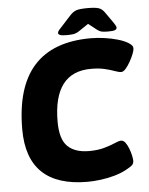

<svg xmlns="http://www.w3.org/2000/svg" viewBox="-58 -908 748 963"><g transform="rotate(-5 315.5 -426.0)"><path d="M344 8Q40 8 40 -282Q40 -708 422 -708Q455 -708 490.5 -703Q526 -698 557 -689Q588 -680 608 -668Q619 -661 625 -654.5Q631 -648 631 -638Q631 -629 624 -611Q617 -593 606 -573.5Q595 -554 583 -540Q571 -526 560 -526Q548 -526 528 -533.5Q508 -541 479 -548Q450 -555 410 -555Q220 -555 220 -305Q220 -217 257 -181Q294 -145 365 -145Q409 -145 442 -154.5Q475 -164 496.5 -173.5Q518 -183 528 -183Q541 -183 550.5 -170Q560 -157 567 -138.5Q574 -120 577.5 -103Q581 -86 581 -78Q581 -63 572 -55Q563 -47 539 -34Q513 -20 479 -10.5Q445 -1 409.5 3.5Q374 8 344 8ZM304 -734Q279 -734 270 -738Q261 -742 261 -748Q261 -752 264 -757.5Q267 -763 277 -773L329 -830Q346 -849 363.5 -854.5Q381 -860 420 -860Q457 -860 474.5 -854.5Q492 -849 505 -830L545 -773Q551 -764 553.5 -758.5Q556 -753 556 -751Q556 -742 547 -738Q538 -734 513 -734Q495 -734 482.5 -736Q470 -738 457 -748L415 -781L366 -748Q351 -738 336.5 -736Q322 -734 304 -734Z"/></g></svg>

Font: Asap ExtraBold
Style: Italic
Weight: 800
Italic angle: -6°
Designer: Pablo Cosgaya
Foundry: Omnibus-Type
Version: Version 3.001; ttfautohint (v1.8.4.7-5d5b)